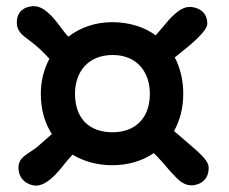

<svg xmlns="http://www.w3.org/2000/svg" viewBox="-20 -639 740 620"><path d="M95.2 -39.6C131.3 -39.6 164.1 -78.6 190.4 -112.3C198.7 -122.1 206.5 -131.8 214.4 -139.6C250.5 -117.7 294.4 -105.5 342.3 -105.5C393.1 -105.5 439.5 -119.1 476.6 -144.5C489.3 -132.8 496.6 -123 505.9 -113.8L507.8 -110.8V-111.8C516.6 -101.1 529.8 -85 546.9 -67.9C563 -50.8 578.6 -40.5 598.6 -40.5C610.8 -40.5 653.8 -47.4 653.8 -96.7C653.8 -119.1 633.3 -137.7 578.6 -184.6L542 -215.8C561 -250 571.8 -290.5 571.8 -336.4C571.8 -378.9 562.5 -418.9 544.4 -453.6L561.5 -467.3C599.6 -497.6 649.4 -539.1 649.4 -562.5C649.4 -609.9 606 -616.7 592.8 -616.7C560.1 -616.7 530.3 -581.5 502.4 -547.9L482.9 -524.9C446.3 -551.3 398.9 -567.4 342.3 -567.4C287.1 -567.4 238.8 -549.8 200.7 -520.5C191.4 -530.3 183.1 -541.5 175.3 -552.2C151.4 -584 122.1 -619.1 89.4 -619.1C74.7 -619.1 34.2 -613.3 34.2 -565.9C34.2 -538.1 52.7 -524.9 75.2 -508.3C99.1 -490.7 119.1 -471.7 137.7 -451.2L139.6 -449.2C121.6 -415.5 111.8 -377.4 111.8 -336.4C111.8 -285.6 124.5 -241.7 147.5 -206.1L107.4 -170.9C96.7 -161.1 85.9 -153.8 75.7 -147.5C56.2 -133.8 39.6 -124 39.6 -97.7C39.6 -51.3 81.1 -39.6 95.2 -39.6ZM222.2 -336.4C222.2 -405.3 263.2 -461.4 343.8 -461.4C423.3 -461.4 463.9 -405.3 463.9 -336.4C463.9 -252.9 412.1 -211.9 343.8 -211.9C265.6 -211.9 222.2 -258.8 222.2 -336.4Z"/></svg>

Font: Autour One
Style: Regular
Weight: 400
Designer: Eben Sorkin
Foundry: Eben Sorkin
Version: Version 1.002